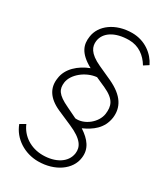

<svg xmlns="http://www.w3.org/2000/svg" viewBox="-197 -818 840 969"><g transform="rotate(30 222.5 -333.5)"><path d="M298 -189C349 -212 398 -246 408 -314C416 -377 387 -430 299 -471L220 -507C148 -540 137 -574 141 -607C148 -659 201 -694 283 -694C339 -694 381 -662 407 -618L435 -636C410 -688 354 -733 279 -733C182 -733 110 -679 101 -609C94 -561 106 -517 185 -474C125 -451 73 -406 66 -346C57 -289 83 -242 154 -210L239 -173C320 -138 339 -103 334 -64C326 -6 267 27 195 27C124 27 68 -12 45 -68L14 -50C40 21 112 66 190 66C288 66 364 12 373 -60C381 -116 350 -155 298 -189ZM245 -216 183 -246C113 -279 101 -304 106 -345C113 -396 174 -445 236 -451L292 -426C363 -394 372 -360 366 -312C358 -258 299 -211 245 -216Z"/></g></svg>

Font: United Sans Thin
Style: Italic
Weight: 100
Italic angle: -8°
Designer: Pablo Impallari, Rodrigo Fuenzalida (Modified by Dan O. Williams)
Version: Version 1.000;PS 001.000;hotconv 1.0.88;makeotf.lib2.5.64775